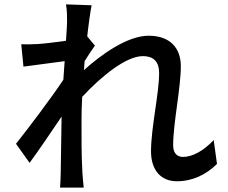

<svg xmlns="http://www.w3.org/2000/svg" viewBox="-20 -818 1040 876"><path d="M955 -179C910 -131 859 -102 815 -102C784 -102 770 -124 770 -155C770 -256 805 -416 805 -516C805 -598 757 -655 658 -655C561 -655 440 -568 363 -498C364 -512 365 -525 366 -539C382 -564 400 -592 413 -610L378 -652C385 -716 393 -769 398 -794L281 -798C286 -771 286 -743 286 -718C286 -707 284 -675 281 -632C234 -625 182 -619 151 -617C123 -616 102 -615 77 -616L87 -514C147 -522 229 -533 275 -539C273 -511 271 -482 269 -454C216 -374 108 -231 53 -162L115 -75C157 -132 215 -218 261 -286C259 -176 258 -119 257 -27C257 -11 255 21 254 38H362C360 18 357 -11 356 -29C351 -119 352 -190 352 -276C352 -307 353 -341 355 -376C441 -469 555 -562 632 -562C679 -562 706 -538 706 -485C706 -391 669 -236 669 -127C669 -39 717 9 786 9C859 9 920 -21 970 -70Z"/></svg>

Font: Noto Sans CJK KR Medium
Style: Regular
Weight: 500
Designer: Ryoko NISHIZUKA (kana & ideographs); Paul D. Hunt (Latin, Greek & Cyrillic); Wenlong ZHANG (bopomofo); Sandoll Communica
Foundry: Adobe Systems Incorporated
Version: Version 1.004;PS 1.004;hotconv 1.0.82;makeotf.lib2.5.63406